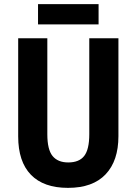

<svg xmlns="http://www.w3.org/2000/svg" viewBox="-20 -899 660 929"><path d="M553 -240Q553 -121 491 -55.5Q429 10 309 10Q191 10 129.5 -53.5Q68 -117 68 -239V-714H209V-249Q209 -175 234.5 -144Q260 -113 310 -113Q363 -113 387.5 -144.5Q412 -176 412 -250V-714H553ZM457 -879V-781H164V-879Z"/></svg>

Font: Noto Sans Arabic Cond
Style: Bold
Weight: 700
Width: 3
Designer: Monotype Design Team, Nadine Chahine, Nizar Qandah and Khaled Hosny
Foundry: Monotype Imaging Inc.
Version: Version 2.012; ttfautohint (v1.8.4.7-5d5b)